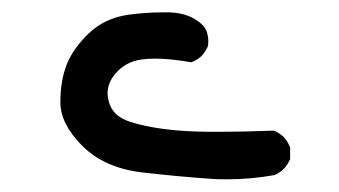

<svg xmlns="http://www.w3.org/2000/svg" viewBox="-20 -841 540 306"><path d="M183.6 -817.4Q212.4 -821.3 239.3 -821.3Q244.6 -821.3 250 -821.3Q283.7 -820.3 303.7 -800.3Q309.1 -793.5 310.5 -787.1Q312 -780.8 312 -776.4Q312 -768.6 310.8 -766.1Q309.6 -763.7 308.1 -761.2Q301.3 -748.5 287.1 -742.7L285.2 -741.7Q250.5 -747.6 227.1 -747.6Q215.3 -747.6 205.1 -746.1Q179.7 -742.7 163.1 -722.7Q151.4 -708.5 151.4 -691.9Q151.4 -686 153.3 -679.7Q158.7 -656.2 187 -647Q218.3 -636.7 266.6 -632.8Q291 -630.9 328.1 -630.9Q365.2 -630.9 416.5 -632.8Q425.8 -628.9 431.9 -622.8Q438 -616.7 442.4 -606V-587.4Q438 -577.6 432.1 -571.8Q426.3 -565.9 417.5 -562Q379.9 -555.2 340.8 -555.2Q328.1 -555.2 320.8 -555.7Q262.7 -559.6 205.1 -566.4Q146 -573.7 111.1 -608.6Q76.2 -643.6 76.2 -678Q76.2 -712.4 86.4 -738.3Q96.7 -764.2 121.8 -788.1Q147 -812 183.6 -817.4Z"/></svg>

Font: Bakudai
Style: Bold
Weight: 700
Version: Version 1.48